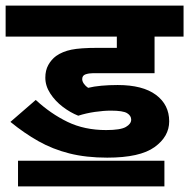

<svg xmlns="http://www.w3.org/2000/svg" viewBox="-20 -642 672 682"><path d="M374 -249Q348 -249 317 -244.5Q286 -240 258 -231Q230 -242 203 -262.5Q176 -283 158.5 -310Q141 -337 141 -366Q141 -392 151.5 -411Q162 -430 179 -443Q202 -459 233.5 -465.5Q265 -472 326 -472H395V-512H0V-622H632V-512H529V-382H310Q296 -382 284 -378Q272 -374 272 -361Q272 -353 278 -344.5Q284 -336 293 -330Q313 -335 340 -337.5Q367 -340 398 -340Q487 -340 534 -305Q581 -270 581 -211Q581 -157 529 -119.5Q477 -82 361 -82Q286 -82 226.5 -97Q167 -112 116.5 -140.5Q66 -169 17 -209L107 -287Q160 -238 220 -209Q280 -180 357 -180Q408 -180 427 -191Q446 -202 446 -217Q446 -231 431.5 -240Q417 -249 374 -249ZM44 -71H564V20H44Z"/></svg>

Font: RS Noto Sans
Style: Bold
Weight: 700
Designer: Monotype Design Team
Foundry: Monotype Imaging Inc.
Version: Version 3.10